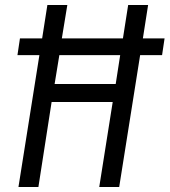

<svg xmlns="http://www.w3.org/2000/svg" viewBox="-20 -750 680 770"><path d="M553 -596H640L630 -529H542L458 0H378L432 -341H187L134 0H54L138 -529H50L60 -596H149L170 -730H250L228 -596H473L494 -730H574ZM199 -413H444L462 -529H218Z"/></svg>

Font: JetBrains Mono Semi Light
Style: Italic
Weight: 350
Italic angle: -9°
Monospace: yes
Designer: Philipp Nurullin, Konstantin Bulenkov
Foundry: JetBrains
Version: 2.002